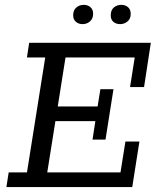

<svg xmlns="http://www.w3.org/2000/svg" viewBox="-20 -756 632 776"><path d="M5.9 0 15.1 -59.3H89L162.8 -523.7H88.8L97.9 -583H589.6L562.2 -404H505.6L524.5 -523.7H244.8L213.4 -325.7H374.5L385.7 -395.4H438.6L406.4 -191.7H353.9L365.4 -266.4H203.9L171 -59.3H467L486.9 -184H543.5L514.5 0ZM313.8 -658.5Q297.1 -658.5 286.4 -668.2Q275.7 -677.8 275.7 -694.4Q275.7 -714.6 288.3 -725.5Q300.9 -736.4 318.3 -736.4Q334.8 -736.4 345.6 -726.9Q356.4 -717.4 356.4 -700.8Q356.4 -680.7 343.8 -669.6Q331.2 -658.5 313.8 -658.5ZM465.7 -658.5Q449 -658.5 438.3 -667.7Q427.6 -676.8 427.6 -693.4Q427.6 -715.6 440.4 -726Q453.2 -736.4 470.2 -736.4Q486.7 -736.4 497.5 -726.9Q508.3 -717.4 508.3 -699.8Q508.3 -679.7 495.2 -669.1Q482.1 -658.5 465.7 -658.5Z"/></svg>

Font: Rokkitt SemiBold
Style: Italic
Weight: 600
Italic angle: -9°
Designer: Vernon Adams
Foundry: Vernon Adams
Version: Version 3.103